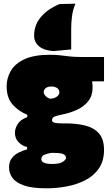

<svg xmlns="http://www.w3.org/2000/svg" viewBox="-20 -815 598 1041"><path d="M232 206Q155 206 110.8 190.8Q66.5 175.5 47.8 149.8Q29 124 29 93Q29 61 45.2 41.2Q61.5 21.5 84.2 10.8Q107 0 127 -5V-18Q102.5 -22.5 81.8 -43Q61 -63.5 61 -95Q61 -120 77 -144Q93 -168 128 -180V-193Q82.5 -210.5 49.2 -247.2Q16 -284 16 -347Q16 -392 38.8 -431Q61.5 -470 113 -494Q164.5 -518 251 -518Q283.5 -518 307.5 -515Q331.5 -512 358 -509Q384.5 -506 425 -506H544V-374H479.5Q482 -358 482 -340Q482 -296 458.8 -266.8Q435.5 -237.5 398.5 -220.2Q361.5 -203 321 -195Q290.5 -189 276.2 -183.2Q262 -177.5 262 -164Q262 -153 276 -149.5Q290 -146 319 -146H337Q394.5 -146 441.5 -134.5Q488.5 -123 516.2 -92Q544 -61 544 -2Q544 58 516.2 98.2Q488.5 138.5 442.5 162Q396.5 185.5 341.5 195.8Q286.5 206 232 206ZM251 -280Q271.5 -280 286.8 -290Q302 -300 302 -315Q302 -328 290.5 -337Q279 -346 257 -346Q238.5 -346 227.8 -337Q217 -328 217 -316Q217 -305 227 -294.5Q237 -284 251 -280ZM264 74Q302.5 74 320.2 62.5Q338 51 338 40Q338 29.5 325.8 21.8Q313.5 14 269 14H257Q238.5 17 221.2 23.8Q204 30.5 204 48Q204 74 264 74ZM271 -538Q219.5 -541 192.2 -563.5Q165 -586 165 -622Q165 -678.5 201 -722Q237 -765.5 303 -793L389 -795Q375 -762 370.5 -727.8Q366 -693.5 366 -658V-547Z"/></svg>

Font: Commissioner Black
Style: Regular
Weight: 900
Designer: Kostas Bartsokas
Foundry: Kostas Bartsokas
Version: Version 1.000; ttfautohint (v1.8.3)